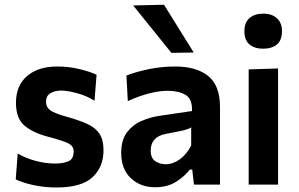

<svg xmlns="http://www.w3.org/2000/svg" viewBox="-20 -798 1294 830"><path d="M224 12.5Q172.5 12.5 126 2.5Q79.5 -7.5 48 -22.5L56.5 -134.5Q90 -114.5 133.2 -102.8Q176.5 -91 219 -91Q251.5 -91 275 -100.5Q298.5 -110 298.5 -144Q298.5 -167 273.8 -179Q249 -191 185.5 -207.5Q121.5 -224.5 85.2 -255.5Q49 -286.5 49 -353.5Q49 -428 97 -469.2Q145 -510.5 226.5 -510.5Q278.5 -510.5 324.2 -499.2Q370 -488 397.5 -475L388.5 -362.5Q354 -384.5 312 -395.5Q270 -406.5 245 -406.5Q217.5 -406.5 198.2 -395.2Q179 -384 179 -357.5Q179 -335.5 196.2 -322Q213.5 -308.5 271 -292.5Q323 -278 357.8 -262Q392.5 -246 410 -219.8Q427.5 -193.5 427.5 -148.5Q427.5 -76.5 380 -32Q332.5 12.5 224 12.5Z M650.5 11.5Q587.5 11.5 545.8 -27.5Q504 -66.5 504 -137Q504 -193 528.8 -225.8Q553.5 -258.5 591 -274.8Q628.5 -291 667.5 -297L810 -318Q812 -370.5 782 -388Q752 -405.5 704 -405.5Q669.5 -405.5 625.8 -394.5Q582 -383.5 532.5 -361L526.5 -471.5Q563 -486 619 -498.2Q675 -510.5 737.5 -510.5Q829 -510.5 880 -469.5Q931 -428.5 931 -335.5V0H818.5L811 -65H800.5Q780 -37.5 742.5 -13Q705 11.5 650.5 11.5ZM696.5 -88Q728 -88 757.8 -109.8Q787.5 -131.5 806.5 -169V-247.5Q796.5 -240.5 775.8 -235.2Q755 -230 698.5 -219.5Q631.5 -207.5 631.5 -147Q631.5 -114.5 651.2 -101.2Q671 -88 696.5 -88ZM721 -569.5Q681 -619.5 639.5 -670.5Q598 -721.5 555.5 -774.5L689 -777.5Q721 -726 753 -674.5Q785 -623 817.5 -571Z M1055 0V-498L1182 -502V0ZM1117 -587.5Q1080.5 -587.5 1058.5 -605.8Q1036.5 -624 1036.5 -664Q1036.5 -700.5 1058.5 -719.8Q1080.5 -739 1118 -739Q1155.5 -739 1177.2 -719Q1199 -699 1199 -664Q1199 -624 1177.2 -605.8Q1155.5 -587.5 1117 -587.5Z"/></svg>

Font: Commissioner SemiBold
Style: Regular
Weight: 600
Designer: Kostas Bartsokas
Foundry: Kostas Bartsokas
Version: Version 1.000; ttfautohint (v1.8.3)